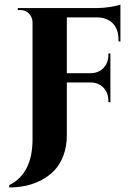

<svg xmlns="http://www.w3.org/2000/svg" viewBox="-20 -635 584 833"><path d="M502.4 -615.2V-455.1H494.1V-464.4Q494.1 -507.8 469.5 -533.4Q444.8 -559.1 400.9 -559.6H270V-317.4H373Q407.7 -317.9 429 -340.1Q450.2 -362.3 450.2 -396.5V-402.8L459 -403.3V-191.4L450.2 -191.9V-198.2Q450.2 -231.9 429.2 -254.2Q408.2 -276.4 374 -277.3H270V-48.3Q270 -0.5 255.6 38.3Q241.2 77.1 217.3 102.8Q193.4 128.4 160.6 145.8Q127.9 163.1 93 170.7Q58.1 178.2 20 178.2V168Q121.1 118.2 121.1 -30.3V-538.6Q120.6 -561 105.5 -576.2Q90.3 -591.3 68.8 -591.3H57.1V-600.1H402.3Q427.7 -600.1 459 -605Q490.2 -609.9 502.4 -615.2Z"/></svg>

Font: Cinzel Bold
Style: Regular
Weight: 700
Designer: Natanael Gama
Version: Version 1.001;PS 001.001;hotconv 1.0.56;makeotf.lib2.0.21325